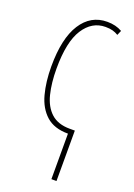

<svg xmlns="http://www.w3.org/2000/svg" viewBox="-147 -594 616 884"><g transform="rotate(20 160.5 -152.5)"><path d="M220 -537Q262 -537 293 -519L283 -496Q270 -504 255.5 -508Q241 -512 220 -512Q154 -512 113.5 -449Q73 -386 73 -255Q73 -185 86.5 -130.5Q100 -76 133.5 -45.5Q167 -15 225 -15H250V232H225V9Q157 9 118 -26Q79 -61 63 -121Q47 -181 47 -256Q47 -393 93 -465Q139 -537 220 -537Z"/></g></svg>

Font: Noto Sans ExtraCondensed Thin
Style: Regular
Weight: 100
Width: 2
Designer: Monotype Design Team
Foundry: Monotype Imaging Inc.
Version: Version 2.013; ttfautohint (v1.8.4.7-5d5b)